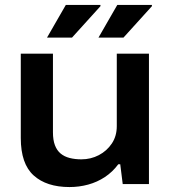

<svg xmlns="http://www.w3.org/2000/svg" viewBox="-20 -744 690 776"><path d="M261 12Q168 12 116 -35Q64 -82 64 -186V-527H194V-209Q194 -178 202 -157Q210 -136 225 -123.5Q240 -111 261.5 -105.5Q283 -100 309 -100Q347 -100 379.5 -117Q412 -134 432 -164Q452 -194 452 -234V-527H582V0H476L466 -80H458Q435 -49 404 -28.5Q373 -8 336.5 2Q300 12 261 12ZM170 -592 246 -724H386V-719L271 -592ZM378 -592 454 -724H594V-719L479 -592Z"/></svg>

Font: Archivo SemiExpanded SemiBold
Style: Regular
Weight: 600
Width: 6
Designer: Hector Gatti
Foundry: Omnibus-Type
Version: Version 2.001